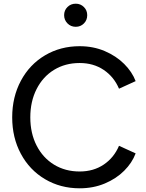

<svg xmlns="http://www.w3.org/2000/svg" viewBox="-20 -1007 789 1039"><path d="M46 -372Q46 -482 93 -570Q140 -658 223.5 -707.5Q307 -757 411 -757Q485 -757 547 -730.5Q609 -704 652 -661Q695 -618 714 -568L624 -527Q597 -591 541.5 -628.5Q486 -666 411 -666Q333 -666 272.5 -629Q212 -592 178 -525Q144 -458 144 -372Q144 -286 178 -219.5Q212 -153 272.5 -116Q333 -79 411 -79Q486 -79 541.5 -116.5Q597 -154 624 -218L714 -177Q695 -126 652 -83Q609 -40 547 -14Q485 12 411 12Q307 12 223.5 -37.5Q140 -87 93 -174.5Q46 -262 46 -372ZM327 -925Q327 -951 345 -969Q363 -987 390 -987Q416 -987 434 -969Q452 -951 452 -925Q452 -898 434 -880Q416 -862 390 -862Q363 -862 345 -880.5Q327 -899 327 -925Z"/></svg>

Font: BLUETTI 2.0 Normal
Style: Normal
Weight: 400
Designer: Stijn de Vries
Foundry: tokotype
Version: Version 2.005;October 31, 2023;FontCreator 14.0.0.2814 64-bi